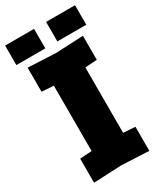

<svg xmlns="http://www.w3.org/2000/svg" viewBox="-216 -943 862 1023"><g transform="rotate(-30 215.0 -431.0)"><path d="M45 4V-144L118 -149V-551L45 -556V-704L215 -696L385 -704V-556L312 -551V-149L385 -144V4L215 -4ZM0 -746V-866H178V-746ZM252 -746V-866H430V-746Z"/></g></svg>

Font: Tektur ExtraBold
Style: Regular
Weight: 800
Designer: Adam Jagosz
Foundry: Adam Jagosz
Version: Version 1.005;gftools[0.9.30]